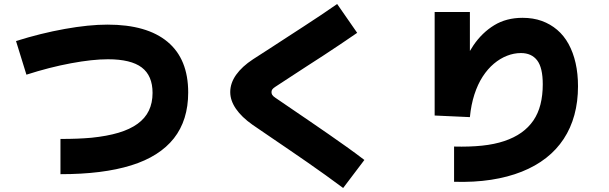

<svg xmlns="http://www.w3.org/2000/svg" viewBox="-20 -840 3040 959"><path d="M282 30V-146Q329 -146 366 -147.5Q403 -149 437 -152Q515 -160 572 -177Q629 -194 667 -221.5Q705 -249 723.5 -287.5Q742 -326 742 -376Q742 -462 688 -503Q634 -544 519 -544Q442 -544 334.5 -524Q227 -504 112 -467L60 -635Q184 -674 304 -695.5Q424 -717 517 -717Q714 -717 817 -631Q920 -545 920 -378Q920 -309 902 -251.5Q884 -194 848.5 -149Q813 -104 759.5 -70Q706 -36 635 -14Q564 8 476 19Q388 30 282 30Z M1800 -41 1694 99Q1651 67 1606.5 35Q1562 3 1516.5 -28.5Q1471 -60 1425 -91.5Q1379 -123 1332.5 -154.5Q1286 -186 1241 -217Q1187 -255 1158.5 -296.5Q1130 -338 1130 -380Q1130 -425 1159.5 -466.5Q1189 -508 1244 -544Q1285 -570 1327 -597.5Q1369 -625 1411.5 -652.5Q1454 -680 1497 -708Q1540 -736 1582 -764Q1624 -792 1664 -820L1764 -676Q1723 -648 1681 -619.5Q1639 -591 1596.5 -563.5Q1554 -536 1513 -509.5Q1472 -483 1432.5 -457Q1393 -431 1356 -407Q1345 -400 1340.5 -394Q1336 -388 1336 -380Q1336 -373 1339.5 -366.5Q1343 -360 1355 -352Q1396 -324 1440 -294Q1484 -264 1529.5 -233Q1575 -202 1621 -170Q1667 -138 1712 -106Q1757 -74 1800 -41Z M2248 68V-108Q2325 -106 2387.5 -112.5Q2450 -119 2499 -135.5Q2548 -152 2584 -177.5Q2620 -203 2644 -238Q2668 -273 2679.5 -318.5Q2691 -364 2691 -419Q2691 -502 2663 -538.5Q2635 -575 2582 -575Q2547 -575 2512.5 -561.5Q2478 -548 2447 -522Q2416 -496 2391 -457.5Q2366 -419 2349.5 -368Q2333 -317 2327 -255L2151 -263V-780H2327V-307H2241Q2251 -392 2276.5 -471.5Q2302 -551 2345 -614Q2388 -677 2448.5 -714Q2509 -751 2590 -751Q2643 -751 2686 -735.5Q2729 -720 2763 -691Q2797 -662 2820 -620Q2843 -578 2855 -525Q2867 -472 2867 -409Q2867 -332 2849 -266Q2831 -200 2795.5 -146Q2760 -92 2707.5 -51Q2655 -10 2586 17.5Q2517 45 2432.5 58Q2348 71 2248 68Z"/></svg>

Font: Murecho Thin Black
Style: Regular
Weight: 900
Version: Version 1.010